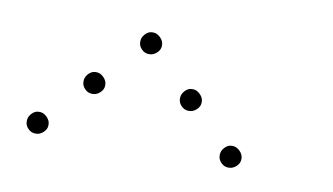

<svg xmlns="http://www.w3.org/2000/svg" viewBox="-40 -746 680 392"><g transform="rotate(10 300.0 -550.5)"><path d="M249 -673Q241 -673 234.5 -666Q228 -659 228 -651V-649Q228 -641 234.5 -634.5Q241 -628 249 -628H251Q259 -628 266 -634.5Q273 -641 273 -649V-651Q273 -659 266 -666Q259 -673 251 -673ZM149 -573Q141 -573 134.5 -566Q128 -559 128 -551V-549Q128 -541 134.5 -534.5Q141 -528 149 -528H151Q159 -528 166 -534.5Q173 -541 173 -549V-551Q173 -559 166 -566Q159 -573 151 -573ZM349 -573Q341 -573 334.5 -566Q328 -559 328 -551V-549Q328 -541 334.5 -534.5Q341 -528 349 -528H351Q359 -528 366 -534.5Q373 -541 373 -549V-551Q373 -559 366 -566Q359 -573 351 -573ZM49 -473Q41 -473 34.5 -466Q28 -459 28 -451V-449Q28 -441 34.5 -434.5Q41 -428 49 -428H51Q59 -428 66 -434.5Q73 -441 73 -449V-451Q73 -459 66 -466Q59 -473 51 -473ZM449 -473Q441 -473 434.5 -466Q428 -459 428 -451V-449Q428 -441 434.5 -434.5Q441 -428 449 -428H451Q459 -428 466 -434.5Q473 -441 473 -449V-451Q473 -459 466 -466Q459 -473 451 -473Z"/></g></svg>

Font: Doto Rounded Light
Style: Regular
Weight: 300
Monospace: yes
Version: Version 1.000